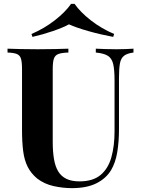

<svg xmlns="http://www.w3.org/2000/svg" viewBox="-20 -960 729 994"><path d="M671 -708V-688Q639 -684 622.5 -671.5Q606 -659 601 -632Q596 -605 596 -556V-291Q596 -226 587 -172Q578 -118 555 -79Q529 -36 479 -11Q429 14 352 14Q306 14 258 3.5Q210 -7 172 -36Q140 -63 123 -97Q106 -131 100 -177.5Q94 -224 94 -288V-602Q94 -639 88.5 -656.5Q83 -674 67 -680.5Q51 -687 19 -688V-708Q44 -707 86.5 -706Q129 -705 175 -705Q221 -705 263.5 -706Q306 -707 334 -708V-688Q300 -687 282.5 -680.5Q265 -674 259 -656.5Q253 -639 253 -602V-225Q253 -175 259.5 -136.5Q266 -98 281.5 -72.5Q297 -47 324 -34Q351 -21 391 -21Q461 -21 500.5 -54Q540 -87 556.5 -145.5Q573 -204 573 -280V-544Q573 -599 566 -628.5Q559 -658 538.5 -671Q518 -684 476 -688V-708Q495 -707 526 -706Q557 -705 584 -705Q608 -705 631.5 -706Q655 -707 671 -708ZM366 -940Q396 -897 450.5 -854.5Q505 -812 571 -784L566 -769Q501 -781 437.5 -799Q374 -817 337 -834Q306 -817 253.5 -799Q201 -781 148 -769L143 -784Q208 -812 262.5 -854Q317 -896 348 -940Z"/></svg>

Font: Playfair Display
Style: Bold
Weight: 700
Designer: Claus Eggers Sørensen
Foundry: Claus Eggers Sørensen
Version: Version 1.203